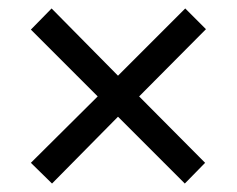

<svg xmlns="http://www.w3.org/2000/svg" viewBox="-20 -631 560 454"><path d="M418 -611 467 -562 309 -403 465 -246 417 -197 259 -355 103 -197 53 -246 211 -403 53 -561 102 -611 259 -452Z"/></svg>

Font: Noto Sans Tamil UI SemiCondensed
Style: Regular
Weight: 400
Width: 4
Designer: Jelle Bosma - Monotype Design Team
Foundry: Monotype Imaging Inc.
Version: Version 2.004; ttfautohint (v1.8.4.7-5d5b)